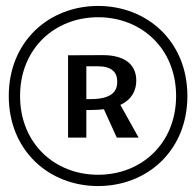

<svg xmlns="http://www.w3.org/2000/svg" viewBox="-20 -688 660 646"><path d="M270.5 -225V-318H289C303.5 -318 317 -319 329.5 -320.5L373 -225H446.5L385 -335C423.5 -353 438.5 -383.5 438.5 -417C438.5 -473.5 396 -503 324.5 -502.5L209 -502V-225ZM284.5 -354.5H270.5V-465H309C355.5 -465 374.5 -445.5 374.5 -413C374.5 -384 360 -354.5 284.5 -354.5ZM310 -62C475.5 -62 610.5 -181.5 610.5 -365C610.5 -548.5 475.5 -668 310 -668C144.5 -668 9.5 -548.5 9.5 -365C9.5 -181.5 144.5 -62 310 -62ZM310 -100C163.5 -100 47.5 -206 47.5 -365C47.5 -524 163.5 -630 310 -630C456.5 -630 572.5 -524 572.5 -365C572.5 -206 456.5 -100 310 -100Z"/></svg>

Font: Monaspace Argon
Style: Regular
Weight: 400
Designer: Riley Cran & the Lettermatic Team
Foundry: Lettermatic
Version: Version 1.200 (Monaspace Argon)